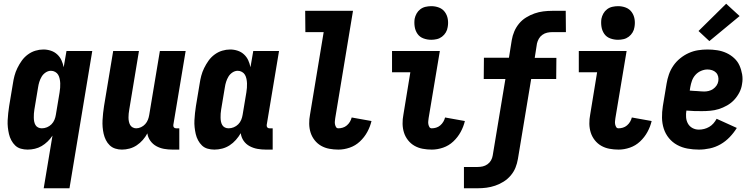

<svg xmlns="http://www.w3.org/2000/svg" viewBox="-20 -793 4040 1028"><path d="M214 215 261 -67Q250 -50 235 -35.5Q220 -21 203 -11Q186 -1 166.5 3.5Q147 8 128 8Q109 8 91.5 3Q74 -2 61.5 -14Q49 -26 40.5 -42Q32 -58 28 -75.5Q24 -93 22 -111.5Q20 -130 21 -149Q22 -168 24 -187Q26 -206 29 -225L49 -345Q52 -366 57.5 -387Q63 -408 73 -428.5Q83 -449 96.5 -468Q110 -487 129 -501Q148 -515 169.5 -521.5Q191 -528 212 -528Q233 -528 252.5 -521.5Q272 -515 286.5 -501.5Q301 -488 309 -470.5Q317 -453 321 -433L336 -520H474L352 215ZM204 -106Q218 -106 231.5 -111.5Q245 -117 255.5 -127.5Q266 -138 271.5 -151.5Q277 -165 279 -178L299 -298Q301 -311 302 -323Q303 -335 302.5 -347Q302 -359 299.5 -371Q297 -383 291.5 -392.5Q286 -402 275.5 -408Q265 -414 253 -414Q238 -414 224.5 -405Q211 -396 203 -382.5Q195 -369 190.5 -354.5Q186 -340 184 -326L164 -206Q162 -195 161.5 -184.5Q161 -174 161 -163.5Q161 -153 163 -142.5Q165 -132 170 -123.5Q175 -115 184 -110.5Q193 -106 204 -106Z M633 8Q614 8 597 2.5Q580 -3 567.5 -15Q555 -27 547 -43Q539 -59 535 -76.5Q531 -94 529.5 -112.5Q528 -131 529 -149.5Q530 -168 532 -187Q534 -206 537 -225L586 -520H724L672 -206Q670 -195 669 -184.5Q668 -174 668 -163.5Q668 -153 670 -143Q672 -133 676.5 -124.5Q681 -116 690 -111Q699 -106 709 -106Q722 -106 735 -112Q748 -118 757.5 -128.5Q767 -139 772 -152Q777 -165 779 -178L836 -520H974L908 -124Q907 -116 911 -111Q915 -106 923 -106H940V8H904Q880 8 858 4Q836 0 817 -10.5Q798 -21 785 -39Q772 -57 769 -79Q759 -60 744.5 -43.5Q730 -27 712 -15Q694 -3 673.5 2.5Q653 8 633 8Z M1128 8Q1109 8 1091.5 3Q1074 -2 1061.5 -14Q1049 -26 1040.5 -42Q1032 -58 1028 -75.5Q1024 -93 1022 -111.5Q1020 -130 1021 -149Q1022 -168 1024 -187Q1026 -206 1029 -225L1049 -345Q1052 -366 1057.5 -387Q1063 -408 1073 -428.5Q1083 -449 1096.5 -468Q1110 -487 1129 -501Q1148 -515 1169.5 -521.5Q1191 -528 1212 -528Q1233 -528 1252.5 -521.5Q1272 -515 1286.5 -501.5Q1301 -488 1309 -470.5Q1317 -453 1321 -433L1336 -520H1474L1408 -124Q1407 -116 1411 -111Q1415 -106 1423 -106H1440V8H1404Q1380 8 1358 4Q1336 0 1316.5 -10.5Q1297 -21 1284.5 -39Q1272 -57 1269 -80Q1258 -61 1243 -44Q1228 -27 1209.5 -15Q1191 -3 1170 2.5Q1149 8 1128 8ZM1204 -106Q1218 -106 1231.5 -111.5Q1245 -117 1255.5 -127.5Q1266 -138 1271.5 -151.5Q1277 -165 1279 -178L1299 -298Q1301 -311 1302 -323Q1303 -335 1302.5 -347Q1302 -359 1299.5 -371Q1297 -383 1291.5 -392.5Q1286 -402 1275.5 -408Q1265 -414 1253 -414Q1238 -414 1224.5 -405Q1211 -396 1203 -382.5Q1195 -369 1190.5 -354.5Q1186 -340 1184 -326L1164 -206Q1162 -195 1161.5 -184.5Q1161 -174 1161 -163.5Q1161 -153 1163 -142.5Q1165 -132 1170 -123.5Q1175 -115 1184 -110.5Q1193 -106 1204 -106Z M1792 8Q1767 8 1743 3.5Q1719 -1 1699 -12.5Q1679 -24 1664.5 -42.5Q1650 -61 1643 -83Q1636 -105 1635.5 -130Q1635 -155 1640 -180L1713 -621H1615L1614 -735H1870L1775 -161Q1774 -153 1773 -144.5Q1772 -136 1773.5 -128Q1775 -120 1779 -113Q1783 -106 1792 -106Q1803 -106 1815 -109.5Q1827 -113 1837 -121.5Q1847 -130 1853.5 -141Q1860 -152 1863 -164L1969 -145Q1962 -115 1946.5 -86.5Q1931 -58 1907 -35.5Q1883 -13 1852.5 -2.5Q1822 8 1792 8Z M2292 8Q2267 8 2243 3.5Q2219 -1 2199 -12.5Q2179 -24 2164.5 -42.5Q2150 -61 2143 -83Q2136 -105 2135.5 -130Q2135 -155 2140 -180L2177 -406H2079V-520H2335L2275 -161Q2274 -153 2273 -144.5Q2272 -136 2273.5 -128Q2275 -120 2279 -113Q2283 -106 2292 -106Q2303 -106 2315 -109.5Q2327 -113 2337 -121.5Q2347 -130 2353.5 -141Q2360 -152 2363 -164L2469 -145Q2462 -115 2446.5 -86.5Q2431 -58 2407 -35.5Q2383 -13 2352.5 -2.5Q2322 8 2292 8ZM2289 -580Q2267 -580 2247 -587.5Q2227 -595 2215.5 -611.5Q2204 -628 2200.5 -649Q2197 -670 2200 -692Q2203 -707 2210.5 -720.5Q2218 -734 2230.5 -743.5Q2243 -753 2258.5 -756.5Q2274 -760 2289 -760Q2311 -760 2330.5 -752.5Q2350 -745 2362 -728.5Q2374 -712 2377.5 -691Q2381 -670 2377 -648Q2375 -633 2367 -619.5Q2359 -606 2346.5 -596.5Q2334 -587 2319 -583.5Q2304 -580 2289 -580Z M2464 215V101H2537Q2551 101 2564.5 98Q2578 95 2590 86.5Q2602 78 2609 65.5Q2616 53 2618 40L2686 -370H2570L2571 -484H2705L2720 -578Q2724 -602 2733.5 -624.5Q2743 -647 2759 -666.5Q2775 -686 2797 -699.5Q2819 -713 2842 -721Q2865 -729 2888.5 -732Q2912 -735 2936 -735H3009L3010 -621H2937Q2923 -621 2909.5 -618Q2896 -615 2884 -606.5Q2872 -598 2865 -585.5Q2858 -573 2855 -560L2843 -483H2959L2958 -370H2824L2753 58Q2749 82 2740 104.5Q2731 127 2714.5 146.5Q2698 166 2676.5 179.5Q2655 193 2631.5 201Q2608 209 2584.5 212Q2561 215 2537 215Z M3292 8Q3267 8 3243 3.5Q3219 -1 3199 -12.5Q3179 -24 3164.5 -42.5Q3150 -61 3143 -83Q3136 -105 3135.5 -130Q3135 -155 3140 -180L3177 -406H3079V-520H3335L3275 -161Q3274 -153 3273 -144.5Q3272 -136 3273.5 -128Q3275 -120 3279 -113Q3283 -106 3292 -106Q3303 -106 3315 -109.5Q3327 -113 3337 -121.5Q3347 -130 3353.5 -141Q3360 -152 3363 -164L3469 -145Q3462 -115 3446.5 -86.5Q3431 -58 3407 -35.5Q3383 -13 3352.5 -2.5Q3322 8 3292 8ZM3289 -580Q3267 -580 3247 -587.5Q3227 -595 3215.5 -611.5Q3204 -628 3200.5 -649Q3197 -670 3200 -692Q3203 -707 3210.5 -720.5Q3218 -734 3230.5 -743.5Q3243 -753 3258.5 -756.5Q3274 -760 3289 -760Q3311 -760 3330.5 -752.5Q3350 -745 3362 -728.5Q3374 -712 3377.5 -691Q3381 -670 3377 -648Q3375 -633 3367 -619.5Q3359 -606 3346.5 -596.5Q3334 -587 3319 -583.5Q3304 -580 3289 -580Z M3722 8Q3691 8 3661 2.5Q3631 -3 3605.5 -17Q3580 -31 3561.5 -53.5Q3543 -76 3534 -104Q3525 -132 3524.5 -162.5Q3524 -193 3529 -225L3549 -345Q3553 -370 3561.5 -394.5Q3570 -419 3585 -441Q3600 -463 3621.5 -480.5Q3643 -498 3667.5 -509Q3692 -520 3717.5 -524Q3743 -528 3768 -528Q3794 -528 3820 -524Q3846 -520 3869 -509.5Q3892 -499 3910.5 -482Q3929 -465 3939 -443Q3949 -421 3953.5 -395Q3958 -369 3953 -343Q3950 -320 3939 -298.5Q3928 -277 3911.5 -259Q3895 -241 3873 -228.5Q3851 -216 3828.5 -209Q3806 -202 3783 -200Q3760 -198 3738 -198Q3717 -198 3696.5 -198.5Q3676 -199 3655 -201Q3652 -183 3653.5 -164.5Q3655 -146 3663.5 -131Q3672 -116 3687.5 -107.5Q3703 -99 3722 -99Q3736 -99 3750 -102.5Q3764 -106 3777 -113.5Q3790 -121 3800 -132.5Q3810 -144 3817 -157L3925 -108Q3909 -82 3887 -59Q3865 -36 3838 -20.5Q3811 -5 3781 1.5Q3751 8 3722 8ZM3750 -303Q3762 -303 3774.5 -306Q3787 -309 3798 -316.5Q3809 -324 3816.5 -335Q3824 -346 3826 -359Q3828 -372 3825 -384Q3822 -396 3813.5 -404.5Q3805 -413 3793 -417Q3781 -421 3768 -421Q3751 -421 3733.5 -413.5Q3716 -406 3703.5 -392Q3691 -378 3685 -361Q3679 -344 3676 -327L3673 -308Q3683 -307 3692 -306.5Q3701 -306 3711 -305.5Q3721 -305 3730.5 -304Q3740 -303 3750 -303ZM3778 -573 3720 -627 3868 -773 3940 -707Z"/></svg>

Font: Iosevka Curly Heavy
Style: Italic
Weight: 900
Italic angle: -9°
Monospace: yes
Designer: Belleve Invis
Foundry: Belleve Invis
Version: Version 22.1.2; ttfautohint (v1.8.4)